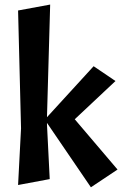

<svg xmlns="http://www.w3.org/2000/svg" viewBox="-20 -794 524 824"><path d="M370.1 9.8Q323.2 -59.6 181.6 -266.6Q181.6 -265.6 181.6 -259.8Q184.6 -201.2 193.4 -25.4Q159.2 -18.6 57.6 0Q60.5 -60.5 70.3 -243.2Q67.4 -369.1 57.6 -749Q91.8 -754.9 195.3 -774.4Q191.4 -653.3 181.6 -291Q232.4 -345.7 381.8 -509.8Q405.3 -494.1 475.6 -446.3Q432.6 -405.3 300.8 -282.2Q346.7 -227.5 484.4 -66.4Q455.1 -46.9 370.1 9.8Z"/></svg>

Font: Acme Polish
Style: Regular
Weight: 400
Designer: Juan Pablo del Peral
Version: Version 1.002